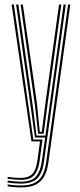

<svg xmlns="http://www.w3.org/2000/svg" viewBox="-20 -620 350 842"><path d="M72 201.8Q56.2 201.8 40.8 200.5Q25.2 199.2 13.5 196.8V188.5Q26.8 191 42.1 192.2Q57.5 193.5 72 193.5Q109.2 193.5 131.8 181.9Q154.2 170.2 166 147.5Q177.8 124.8 182.5 91.5L278.5 -600H288.2L192.2 92.8Q187.5 127.2 175 151.6Q162.5 176 138.1 188.9Q113.8 201.8 72 201.8ZM72 168.8Q60.5 168.8 45.5 167.5Q30.5 166.2 13.5 163.8V155.5Q31.8 158.5 47 159.4Q62.2 160.2 72 160.2Q105.2 160.2 121.8 142.9Q138.2 125.5 143.8 85.5L155.5 0H118L31 -600H40.8L126.2 -8.2H166.5L153.5 87.2Q147.8 127.2 130.1 148Q112.5 168.8 72 168.8ZM72 185.2Q58.8 185.2 43.5 184Q28.2 182.8 13.5 180.2V171.8Q29.2 174.2 44.4 175.5Q59.5 176.8 72 176.8Q118.2 176.8 137.8 154Q157.2 131.2 163.2 88.5L178 -16.8H133.2L115.2 -146.8L50.5 -600H60.5L124 -153.8L140.2 -25.2H179.2L258.8 -600H268.5L172.8 89.8Q166 139.8 143 162.5Q120 185.2 72 185.2ZM147.2 -33.5 132.8 -161 70.5 -600H80.2L141.8 -168.2L154.5 -41.8H163.2L179.2 -167L238.8 -600H248.8L187.5 -155L171.5 -33.5Z"/></svg>

Font: Big Shoulders Inline Text Thin ExtraLight
Style: Regular
Weight: 250
Version: Version 2.002